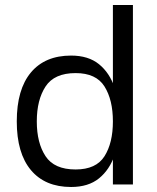

<svg xmlns="http://www.w3.org/2000/svg" viewBox="-20 -737 629 767"><path d="M431 -717H511V0H431ZM264 10Q160 10 103.5 -57.5Q47 -125 47 -252Q47 -380 103.5 -447.5Q160 -515 264 -515Q333 -515 375.5 -480.5Q418 -446 438 -386.5Q458 -327 458 -252Q458 -177 438 -118Q418 -59 375.5 -24.5Q333 10 264 10ZM282 -60Q364 -60 397.5 -113Q431 -166 431 -252Q431 -338 397.5 -391.5Q364 -445 282 -445Q197 -445 162 -391.5Q127 -338 127 -252Q127 -166 162 -113Q197 -60 282 -60Z"/></svg>

Font: 42dot Sans
Style: Regular
Weight: 400
Designer: 42dot
Version: Version 1.000